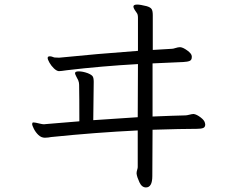

<svg xmlns="http://www.w3.org/2000/svg" viewBox="-20 -754 1040 842"><path d="M584 -21V-182Q399 -173 204 -153Q198 -152 191.5 -151Q185 -150 177 -150Q161 -150 148.5 -162Q136 -174 128.5 -189Q121 -204 121 -210Q121 -216 125 -217H128Q134 -217 154 -212Q166 -209 173 -209L183 -210L219 -213Q317 -221 328 -222Q328 -330 327 -382Q327 -392 323 -402Q321 -406 315 -417.5Q309 -429 309 -433Q309 -441 325 -441Q343 -441 365 -433Q382 -426 386.5 -419Q391 -412 391 -395L389 -227Q456 -232 584 -240L585 -473Q425 -464 273 -446Q247 -442 238 -442Q228 -443 216.5 -454Q205 -465 197 -479Q189 -493 189 -500Q189 -505 193 -506Q195 -507 199 -507Q204 -507 209.5 -505Q215 -503 218 -502L239 -501Q246 -501 250 -502Q396 -517 585 -531V-676Q585 -691 580 -697Q576 -702 570.5 -711Q565 -720 565 -725Q565 -734 582 -734Q595 -734 623 -727Q640 -722 645 -714Q650 -706 650 -688V-535L734 -540Q739 -540 750 -543.5Q761 -547 768 -547H771Q783 -546 801.5 -532.5Q820 -519 821 -508V-503Q821 -491 812 -487Q803 -483 784 -482L649 -476V-243Q745 -247 793 -248Q799 -248 810.5 -251Q822 -254 828 -254H830Q843 -252 860 -239Q877 -226 879 -214L880 -208Q880 -196 870.5 -192.5Q861 -189 842 -189Q777 -189 649 -185L648 18Q648 68 620 68Q602 68 591.5 45.5Q581 23 579 8V5Q579 -1 581.5 -9Q584 -17 584 -21Z"/></svg>

Font: Iansui
Style: Regular
Weight: 400
Designer: But Ko / Fontworks Inc.
Foundry: zi-hi.com / Fontworks Inc.
Version: Version 1.002